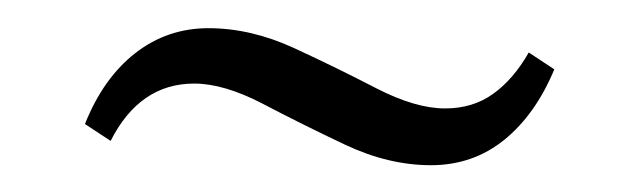

<svg xmlns="http://www.w3.org/2000/svg" viewBox="-20 -268 463 139"><path d="M362.8 -230 381.3 -217.8Q367.7 -185.1 345 -166.7Q322.3 -148.4 292 -148.4Q261.2 -148.4 229.7 -163.3Q198.2 -178.2 170.2 -192.9Q142.1 -207.5 120.6 -207.5Q81.1 -207.5 60.1 -166L41.5 -178.2Q54.7 -211.4 77.9 -229.5Q101.1 -247.6 130.9 -247.6Q161.6 -247.6 192.9 -233.2Q224.1 -218.8 252.4 -204.1Q280.8 -189.5 302.2 -189.5Q322.3 -189.5 336.9 -200Q351.6 -210.4 362.8 -230Z"/></svg>

Font: Lateef ExtraLight
Style: Regular
Weight: 200
Designer: SIL International
Foundry: SIL International
Version: Version 4.200